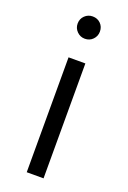

<svg xmlns="http://www.w3.org/2000/svg" viewBox="-142 -776 551 826"><g transform="rotate(20 133.5 -363.5)"><path d="M95 -526H172V0H95ZM133 -727Q155 -727 169.5 -712.5Q184 -698 184 -676Q184 -655 169.5 -640Q155 -625 133 -625Q112 -625 97 -640Q82 -655 82 -676Q82 -698 97 -712.5Q112 -727 133 -727Z"/></g></svg>

Font: Alexandria Light
Style: Regular
Weight: 300
Designer: Mohamed Gaber
Foundry: Kief Type Foundry
Version: Version 5.100